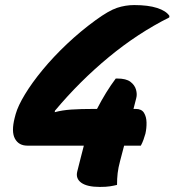

<svg xmlns="http://www.w3.org/2000/svg" viewBox="-20 -730 689 758"><path d="M437 -420H443Q478 -420 495 -407Q512 -394 517 -376Q522 -358 518 -343L507 -300H516Q539 -300 548.5 -284.5Q558 -269 558.5 -246.5Q559 -224 554 -202Q551 -191 546.5 -178.5Q542 -166 536 -155H470L454 -94Q447 -68 444.5 -46.5Q442 -25 442 0Q430 3 414.5 5.5Q399 8 374 8Q324 8 301 -8.5Q278 -25 285 -53Q292 -79 298 -104.5Q304 -130 311 -155H88Q54 -155 39 -182.5Q24 -210 38 -265L42 -280Q51 -312 78.5 -357.5Q106 -403 148.5 -454.5Q191 -506 244.5 -556.5Q298 -607 357 -650Q409 -688 442 -699Q475 -710 510 -710Q565 -710 600.5 -698.5Q636 -687 649 -667L648 -661Q524 -599 409.5 -504.5Q295 -410 197 -293L196 -287Q225 -295 261.5 -297.5Q298 -300 353 -300H363Q398 -368 437 -420Z"/></svg>

Font: Recursive Mn Csl St XBd
Style: Italic
Weight: 800
Italic angle: -15°
Monospace: yes
Version: Version 1.079;hotconv 1.0.112;makeotfexe 2.5.65598; ttfautoh